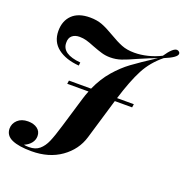

<svg xmlns="http://www.w3.org/2000/svg" viewBox="-143 -758 1036 1076"><g transform="rotate(20 375.5 -220.5)"><path d="M751 -608Q751 -586 678 -556Q615 -505 579.5 -437.5Q544 -370 509 -256H609L606 -236H503L501 -230L431 5Q407 86 335 137Q263 188 159 188Q84 188 43 170Q2 152 1 111Q1 80 24 58.5Q47 37 86 37Q120 37 141.5 53Q163 69 163 97Q163 120 148.5 138.5Q134 157 108 168Q117 171 139 171Q177 171 200.5 151Q224 131 239 96.5Q254 62 274 -5L328 -185Q336 -212 346 -236H219L222 -256H354Q384 -323 426 -371.5Q468 -420 513.5 -453.5Q559 -487 648 -545Q614 -533 540 -501Q490 -478 459 -467.5Q428 -457 394 -457Q367 -457 343 -464Q319 -471 285 -484Q256 -496 236 -501.5Q216 -507 195 -507Q167 -507 150.5 -492.5Q134 -478 135 -450Q135 -383 247 -373L245 -354Q166 -360 118.5 -396.5Q71 -433 71 -498Q71 -558 107.5 -593.5Q144 -629 213 -629Q255 -629 287 -616.5Q319 -604 361 -579Q403 -554 435.5 -541Q468 -528 512 -528Q550 -528 591 -538Q632 -548 669 -567Q708 -625 732 -625Q740 -625 746 -619Q751 -615 751 -608Z"/></g></svg>

Font: Playfair Display SC
Style: Bold Italic
Weight: 700
Italic angle: -14°
Designer: Claus Eggers Sørensen
Foundry: Claus Eggers Sørensen
Version: Version 1.200; ttfautohint (v1.6)